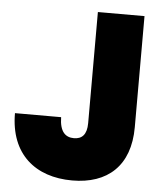

<svg xmlns="http://www.w3.org/2000/svg" viewBox="-52 -751 687 804"><g transform="rotate(5 292.0 -349.0)"><path d="M327 -238C327 -189 306 -170 273 -170C237 -170 213 -192 212 -253H18C18 -81 126 7 281 7C429 7 523 -75 523 -238V-705H327Z"/></g></svg>

Font: SVN-Poppins ExtraBold
Style: Regular
Weight: 800
Designer: Ninad Kale (Devanagari), Jonny Pinhorn (Latin)
Foundry: Indian Type Foundry
Version: Version 3.002 2017; ttfautohint (v1.8.3)